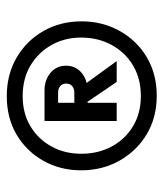

<svg xmlns="http://www.w3.org/2000/svg" viewBox="23 -782 493 580"><g transform="rotate(-90 270.0 -492.5)"><path d="M270 -266Q205 -266 154.5 -296Q104 -326 74.5 -378Q45 -430 45 -494Q45 -558 74 -609Q103 -660 153 -689.5Q203 -719 269 -719Q335 -719 386 -689Q437 -659 466 -608Q495 -557 495 -493Q495 -430 466 -378Q437 -326 386.5 -296Q336 -266 270 -266ZM194 -387V-605H249V-387ZM312 -387 248 -481 300 -490 375 -387ZM269 -314Q322 -314 361.5 -337.5Q401 -361 423.5 -402Q446 -443 446 -494Q446 -544 423.5 -584Q401 -624 361.5 -647.5Q322 -671 269 -671Q217 -671 178 -647.5Q139 -624 117 -584Q95 -544 95 -494Q95 -443 117 -402Q139 -361 178.5 -337.5Q218 -314 269 -314ZM236 -475V-515H279Q292 -515 299.5 -521.5Q307 -528 307 -540Q307 -551 299.5 -557.5Q292 -564 279 -564H236V-605H286Q318 -605 339.5 -587Q361 -569 361 -540Q361 -511 339.5 -493Q318 -475 284 -475Z"/></g></svg>

Font: Outfit Thin ExtraBold
Style: Regular
Weight: 800
Version: Version 1.100;gftools[0.9.27]